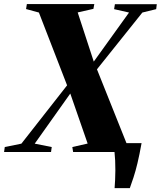

<svg xmlns="http://www.w3.org/2000/svg" viewBox="-44 -764 808 965"><path d="M532 181.5Q533.5 165 534.5 141.5Q535.5 118 535.8 92.5Q536 67 534.8 42.8Q533.5 18.5 531.5 0L500 -44.5H667.5Q657 14 647 55.8Q637 97.5 627.2 127.2Q617.5 157 608.5 181.5ZM-23.5 0 -20 -25 63.5 -42 310 -356.5 411.5 -432.5 604.5 -701 529.5 -718 533.5 -743H744L741 -718L671.5 -701L428 -396.5L327.5 -319.5L130.5 -42L216 -25L212.5 0ZM323.5 0 319.5 -25 396.5 -42.5 304.5 -307.5 295 -330.5 151.5 -701 87 -718.5 91 -743.5H430L425.5 -719.5L346.5 -701.5L430.5 -444.5L440 -424L592.5 -42.5L660 -25L656.5 0Z"/></svg>

Font: Merriweather 120pt Black
Style: Italic
Weight: 900
Italic angle: -7.8°
Version: Version 2.101